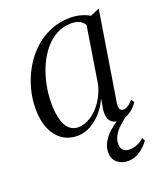

<svg xmlns="http://www.w3.org/2000/svg" viewBox="-136 -614 767 907"><g transform="rotate(-20 248.0 -161.0)"><path d="M394.5 -73.5Q391 -50 396.8 -41Q402.5 -32 414.5 -32Q423.5 -32 436.8 -40Q450 -48 463 -64L473 -47.5Q468 -38.5 454.5 -24.8Q441 -11 421.2 -0.2Q401.5 10.5 376.5 10.5Q347.5 10.5 332.8 -8.2Q318 -27 322.5 -63.5L332 -119Q317.5 -83.5 291.8 -54Q266 -24.5 234 -7Q202 10.5 168.5 10.5Q124.5 10.5 92 -12Q59.5 -34.5 41.8 -76.2Q24 -118 24 -177Q24 -226 37.2 -275.8Q50.5 -325.5 75.8 -370.5Q101 -415.5 137.8 -450.5Q174.5 -485.5 221.5 -505.8Q268.5 -526 324.5 -526Q351.5 -526 376 -519.5Q400.5 -513 420.5 -501L466.5 -520.5ZM386 -467Q378 -482 361.5 -490.8Q345 -499.5 320.5 -499.5Q279 -499.5 244.8 -480.8Q210.5 -462 184 -429.5Q157.5 -397 139.5 -355.2Q121.5 -313.5 112.2 -267.8Q103 -222 103 -176.5Q103 -125.5 113 -92Q123 -58.5 141.2 -42.5Q159.5 -26.5 184 -26.5Q208.5 -26.5 232.5 -38Q256.5 -49.5 277.8 -70.5Q299 -91.5 315.2 -119.8Q331.5 -148 340.5 -182ZM351.5 204Q319 203.5 297.5 185.5Q276 167.5 276 133Q276 112 284.8 92.8Q293.5 73.5 309.5 55.2Q325.5 37 347.5 20.8Q369.5 4.5 395 -10L414.5 -22L434.5 -13.5Q403.5 8 380.5 28.8Q357.5 49.5 345.8 70.2Q334 91 334 113Q334 133 345.2 144Q356.5 155 377 155Q394 155 413.2 148.2Q432.5 141.5 450 123.5L458 140Q441 164.5 413.2 184.2Q385.5 204 351.5 204Z"/></g></svg>

Font: Merriweather 120pt Light
Style: Italic
Weight: 300
Italic angle: -7.8°
Version: Version 2.101